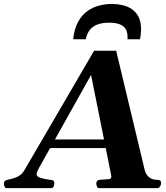

<svg xmlns="http://www.w3.org/2000/svg" viewBox="-79 -970 857 990"><path d="M493.7 -69.3 390.6 -583.5 118.7 -98.1Q116.2 -93.3 113 -85Q109.9 -76.7 109.9 -71.3Q109.9 -59.1 131.1 -52.5Q152.3 -45.9 182.1 -42.5Q194.8 -41 198 -36.9Q201.2 -32.7 201.2 -25.4Q201.2 -17.1 197.5 -8.5Q193.8 0 184.1 0H-44.9Q-52.2 0 -55.4 -7.6Q-58.6 -15.1 -58.6 -21.5Q-58.6 -34.2 -52 -38.1Q-45.4 -42 -40 -43Q-18.6 -47.4 -2.4 -53Q13.7 -58.6 25.6 -67.6Q37.6 -76.7 45.9 -90.8L406.2 -708.5H520L668 -89.8Q671.9 -76.7 679.9 -66.2Q688 -55.7 700.4 -49.3Q712.9 -43 730 -43Q741.7 -43 746.6 -39.3Q751.5 -35.6 751.5 -25.9Q751.5 -16.6 746.1 -8.3Q740.7 0 732.4 0H431.6Q423.8 0 420.7 -8.8Q417.5 -17.6 417.5 -23.4Q417.5 -41.5 435.1 -43Q467.8 -45.4 481.4 -46.1Q495.1 -46.9 495.1 -59.6Q495.1 -62 493.7 -69.3ZM149.4 -206.5 168.9 -251H484.9L494.6 -206.5ZM498 -949.7Q524.9 -949.7 551.5 -943.8Q578.1 -938 600.1 -923.3Q622.1 -908.7 635.3 -883.3Q648.4 -857.9 648.4 -818.4Q648.4 -807.1 647 -794.4Q645.5 -781.7 643.1 -767.6H578.1Q578.6 -771.5 578.6 -774.7Q578.6 -777.8 578.6 -780.8Q578.6 -805.2 568.4 -821.3Q558.1 -837.4 536.9 -845.2Q515.6 -853 483.4 -853Q448.2 -853 423.6 -843.8Q398.9 -834.5 384 -815.4Q369.1 -796.4 363.3 -767.6H298.3Q304.2 -822.8 324.2 -858.4Q344.2 -894 373.3 -914.1Q402.3 -934.1 434.8 -941.9Q467.3 -949.7 498 -949.7Z"/></svg>

Font: Gelasio
Style: Italic
Weight: 400
Italic angle: -8.5°
Designer: Eben Sorkin
Foundry: Eben Sorkin
Version: Version 1.008